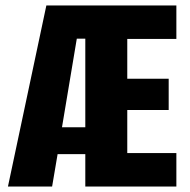

<svg xmlns="http://www.w3.org/2000/svg" viewBox="-20 -680 692 700"><path d="M9 0 149 -660H623V-538H444V-393H595V-279H444V-122H623V0H291V-118H190L170 0ZM260 -539 206 -216H291V-539Z"/></svg>

Font: Bricolage Grotesque 12pt Condensed ExtraBold
Style: Regular
Weight: 800
Width: 3
Designer: Mathieu Triay
Foundry: Atelier Triay
Version: Version 1.001; ttfautohint (v1.8.4.7-5d5b);gftools[0.9.33.de